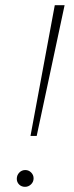

<svg xmlns="http://www.w3.org/2000/svg" viewBox="-20 -720 286 743"><path d="M98 -194 192 -700H230L122 -194ZM77 3Q63 3 54 -6Q45 -15 45 -28Q45 -42 54.5 -52Q64 -62 78 -62Q91 -62 100.5 -52.5Q110 -43 110 -30Q110 -16 100 -6.5Q90 3 77 3Z"/></svg>

Font: Montserrat ExtraLight
Style: Italic
Weight: 200
Italic angle: -11.3°
Designer: Julieta Ulanovsky
Foundry: Julieta Ulanovsky
Version: Version 9.000; ttfautohint (v1.8.4.7-5d5b)